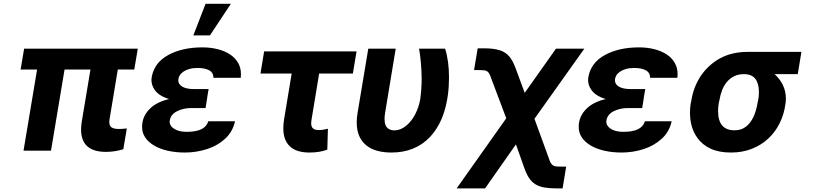

<svg xmlns="http://www.w3.org/2000/svg" viewBox="-20 -806 4362 1027"><path d="M547.2 6.4Q413.7 6.4 413.7 -112.6Q413.7 -130.7 416.9 -152.7L463.8 -433.9H325.3L252.8 0H105.8L178.3 -433.9H90.2L109 -545.5H717L698.2 -433.9H610.1L566.4 -170.8Q565.7 -165.8 565.2 -161.8Q564.6 -157.7 564.6 -153.8Q564.6 -132.1 577.6 -124.1Q590.6 -116.1 615.1 -116.1Q623.9 -116.1 634.8 -116.8Q645.6 -117.5 658.4 -119L639.6 -7.8Q593.4 6.4 547.2 6.4Z M1103 -616.8H1014.2L1079.5 -785.5H1214.8ZM969.5 9.9Q920.1 9.9 877.8 0.4Q835.6 -9.2 804.9 -27.2Q774.1 -45.1 756.7 -70.8Q739.3 -96.6 740.1 -128.6Q740.1 -185 784.1 -226.9Q820 -261 884.6 -276.3Q829.9 -292.6 807.5 -325.3Q790.1 -350.1 790.1 -378.2Q790.1 -382.5 790.7 -386.7Q791.2 -391 791.9 -395.6Q806.1 -471.6 880.7 -512.1Q955.6 -552.6 1062.5 -552.6Q1106.2 -552.6 1144.2 -543Q1182.2 -533.4 1210 -515.1Q1237.9 -496.8 1253.6 -469.8Q1269.2 -442.8 1268.8 -407.7Q1268.8 -398.8 1267.8 -389.9H1121.8Q1121.8 -417.3 1099.1 -429.9Q1076.3 -442.5 1036.2 -442.5Q1010.7 -442.5 991.3 -436.6Q971.9 -430.8 959.2 -421.5Q946.4 -412.3 940 -400.6Q933.6 -388.8 933.6 -376.8Q933.6 -355.1 955.4 -342.3Q977.3 -329.5 1018.8 -329.5H1095.9L1088.4 -285.9H1088.8L1079.5 -228H1002.1Q962.4 -228 929 -212Q891.3 -194.6 887.4 -156.2Q887.4 -126.1 926.1 -109.7Q947.1 -100.9 980.5 -100.9Q1077.4 -100.9 1094.1 -157.3H1237.2Q1224.8 -101.9 1185.7 -65.3Q1142.8 -25.9 1086.3 -8.2Q1029.1 9.9 969.5 9.9Z M1634.2 9.9Q1602.3 9.9 1576.5 2.3Q1550.8 -5.3 1532.8 -21.1Q1514.9 -36.9 1505.1 -61.4Q1495.4 -85.9 1495.4 -119.7Q1495.4 -130.3 1496.4 -142Q1497.5 -153.8 1499.3 -166.2L1540.1 -412.6H1373.2L1392.8 -530.9H1887.1L1867.5 -412.6H1687.1L1646.3 -165.5Q1645.6 -160.2 1645.1 -155.4Q1644.5 -150.6 1644.5 -146.7Q1644.5 -127.5 1654.5 -119Q1664.4 -110.4 1683.6 -110.4Q1690.3 -110.4 1696.2 -110.8Q1702.1 -111.2 1707 -111.9Q1713.8 -113.3 1720.5 -114.5Q1727.3 -115.8 1734 -117.5L1730.8 -5.7Q1691.1 9.9 1634.2 9.9Z M2073.5 9.9Q2032.3 9.9 1998.2 0.7Q1964.1 -8.5 1939.6 -28.2Q1915.1 -47.9 1901.6 -78.3Q1888.1 -108.7 1888.1 -151.3Q1888.1 -163.4 1889.2 -176.3Q1890.3 -189.3 1892.8 -203.1L1949.9 -545.5H2096.6L2039.8 -201.7Q2038.4 -192.5 2037.6 -184.7Q2036.9 -176.8 2036.9 -169.7Q2036.9 -130.3 2058.2 -117.2Q2071.4 -108.7 2088.1 -108.7Q2115.1 -108.7 2138.5 -123.4Q2161.9 -138.1 2180.2 -162.1Q2198.5 -186.1 2210.8 -216.3Q2223 -246.4 2228 -277Q2235.4 -331.3 2235.4 -388.1Q2234 -474.4 2221.6 -545.5H2360.8Q2381.7 -480.8 2381.7 -391.3Q2381.7 -292.3 2356.9 -210.9Q2331.7 -128.6 2279.8 -73.2Q2201.3 9.9 2073.5 9.9Z M2989.3 201.7H2956.7Q2919 201.7 2891.7 196.9Q2864.3 192.1 2844.3 179.9Q2824.2 167.6 2810.2 146.7Q2796.2 125.7 2784.8 93.4L2739.7 -33.7L2574.6 201.7H2422.6L2687.9 -173.3L2609.4 -381.7Q2603.3 -399.5 2598.4 -409.3Q2593.4 -419 2587 -423.8Q2580.6 -428.6 2571.6 -429.7Q2562.5 -430.8 2548.3 -431.1H2515.6L2535.2 -547.6H2567.8Q2594.1 -547.6 2614.9 -545.1Q2635.7 -542.6 2652.2 -537.5Q2668.7 -532.3 2681.3 -524.1Q2693.9 -516 2703.5 -504.6Q2723.7 -481.2 2739.3 -437.5L2786.6 -309.3L2953.8 -545.5H3105.5L2838.8 -170.5L2914.8 38Q2919.7 54 2924.7 63.4Q2929.7 72.8 2936.4 77.6Q2943.2 82.4 2952.6 83.8Q2962 85.2 2975.9 85.2H3008.5Z M3305 9.9Q3255.7 9.9 3213.4 0.4Q3171.2 -9.2 3140.4 -27.2Q3109.7 -45.1 3092.3 -70.8Q3074.9 -96.6 3075.6 -128.6Q3075.6 -185 3119.7 -226.9Q3155.5 -261 3220.2 -276.3Q3165.5 -292.6 3143.1 -325.3Q3125.7 -350.1 3125.7 -378.2Q3125.7 -382.5 3126.2 -386.7Q3126.8 -391 3127.5 -395.6Q3141.7 -471.6 3216.3 -512.1Q3291.2 -552.6 3398.1 -552.6Q3441.8 -552.6 3479.8 -543Q3517.8 -533.4 3545.6 -515.1Q3573.5 -496.8 3589.1 -469.8Q3604.8 -442.8 3604.4 -407.7Q3604.4 -398.8 3603.3 -389.9H3457.4Q3457.4 -417.3 3434.7 -429.9Q3411.9 -442.5 3371.8 -442.5Q3346.2 -442.5 3326.9 -436.6Q3307.5 -430.8 3294.7 -421.5Q3282 -412.3 3275.6 -400.6Q3269.2 -388.8 3269.2 -376.8Q3269.2 -355.1 3291 -342.3Q3312.9 -329.5 3354.4 -329.5H3431.5L3424 -285.9H3424.4L3415.1 -228H3337.7Q3297.9 -228 3264.6 -212Q3226.9 -194.6 3223 -156.2Q3223 -126.1 3261.7 -109.7Q3282.7 -100.9 3316.1 -100.9Q3413 -100.9 3429.7 -157.3H3572.8Q3560.4 -101.9 3521.3 -65.3Q3478.3 -25.9 3421.9 -8.2Q3364.7 9.9 3305 9.9Z M3889.9 9.9Q3826 9.9 3782 -10.3Q3737.9 -30.5 3711.3 -67.1Q3670.8 -121.4 3670.8 -203.1Q3670.8 -240.4 3678.3 -269.9Q3683.9 -305.4 3696.6 -338.2Q3709.2 -371.1 3728.3 -399.7Q3747.5 -428.3 3773.6 -452.4Q3799.7 -476.6 3832.7 -494.7Q3896 -528.4 3978 -528.4H4266.7L4247.2 -409.4H4123.2Q4150.9 -384.9 4167.3 -351.6Q4183.6 -318.2 4183.6 -278.8Q4183.6 -271.7 4183.1 -264Q4182.5 -256.4 4181.1 -248.6Q4173.7 -193.9 4150.2 -146.7Q4126.8 -99.4 4089.3 -64.6Q4051.8 -29.8 4001.4 -9.9Q3951 9.9 3889.9 9.9ZM3909.4 -109Q3946 -109 3971.2 -129.3Q4017.8 -166.2 4032.7 -258.5Q4039.4 -284.4 4039.4 -313.2Q4039.4 -359.4 4020.2 -384.4Q4001.1 -409.4 3958.5 -409.4Q3929.3 -409.4 3907.1 -398.4Q3884.9 -387.4 3868.8 -368.4Q3852.6 -349.4 3842.7 -324Q3832.7 -298.7 3828.1 -269.9Q3821 -241.5 3821 -211.6Q3821 -109 3909.4 -109Z"/></svg>

Font: Linik Sans
Style: Bold Italic
Weight: 700
Italic angle: 9°
Designer: Fonts by Rasmus Andersson / Changes by Cristiano Sobral with parts from Marc Monis
Foundry: rsms
Version: Version 3.020; ttfautohint (v1.6)